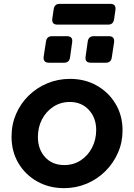

<svg xmlns="http://www.w3.org/2000/svg" viewBox="-20 -966 696 998"><path d="M313 12Q236 12 174 -22.5Q112 -57 76 -117.5Q40 -178 40 -256Q40 -319 63.5 -373.5Q87 -428 129 -469Q171 -510 226 -533Q281 -556 344 -556Q421 -556 482.5 -521.5Q544 -487 580.5 -426.5Q617 -366 617 -288Q617 -226 593 -171.5Q569 -117 527 -75.5Q485 -34 430 -11Q375 12 313 12ZM314 -108Q362 -108 399.5 -132.5Q437 -157 458.5 -198.5Q480 -240 480 -290Q480 -353 442 -394.5Q404 -436 343 -436Q295 -436 257 -411Q219 -386 198 -345Q177 -304 177 -254Q177 -190 214.5 -149Q252 -108 314 -108ZM279 -838Q247 -838 252 -870L259 -918Q263 -946 290 -946H553Q584 -946 580 -914L573 -866Q569 -838 542 -838ZM235 -640Q203 -640 207 -672L219 -750Q223 -778 251 -778H327Q360 -778 355 -746L344 -667Q340 -640 312 -640ZM453 -640Q420 -640 425 -672L436 -750Q440 -778 468 -778H545Q577 -778 573 -746L561 -667Q557 -640 530 -640Z"/></svg>

Font: Pitagon Sans Text Bold
Style: Italic
Weight: 700
Italic angle: -8°
Designer: Travis Tran
Foundry: Pitagon
Version: Version 1.001; ttfautohint (v1.8.4.7-5d5b);gftools[0.9.26]